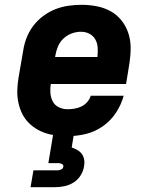

<svg xmlns="http://www.w3.org/2000/svg" viewBox="-20 -558 640 798"><path d="M261 8Q237 8 213 5Q189 2 167 -5.5Q145 -13 125.5 -26Q106 -39 91.5 -56Q77 -73 68 -94.5Q59 -116 55 -139Q51 -162 52 -186.5Q53 -211 57 -235L76 -345Q80 -373 90 -399.5Q100 -426 117.5 -449.5Q135 -473 159 -491Q183 -509 209.5 -519.5Q236 -530 264 -534Q292 -538 319 -538Q351 -538 382 -532Q413 -526 439.5 -511.5Q466 -497 485 -473Q504 -449 513.5 -420Q523 -391 523 -359Q523 -327 518 -295L504 -209H191Q188 -190 189.5 -171Q191 -152 199.5 -136Q208 -120 225 -112Q242 -104 261 -104Q275 -104 290 -106.5Q305 -109 318.5 -115.5Q332 -122 342.5 -134Q353 -146 357 -160H494Q484 -123 462 -89.5Q440 -56 407 -33Q374 -10 336 -1Q298 8 261 8ZM209 -321H385Q387 -340 386 -359Q385 -378 376.5 -393.5Q368 -409 352 -417.5Q336 -426 316 -426Q297 -426 278 -419Q259 -412 244 -398Q229 -384 221 -365Q213 -346 210 -327ZM107 220 119 150H219Q226 150 234 146.5Q242 143 243 135Q245 128 238 124Q231 120 224 120H181L201 0H287L278 55Q290 59 301.5 65.5Q313 72 320.5 82.5Q328 93 330 107Q332 121 329 135Q326 154 314.5 172Q303 190 285 201Q267 212 247 216Q227 220 207 220Z"/></svg>

Font: Iosevka Slab HvExObl
Style: Regular
Weight: 900
Width: 7
Italic angle: -9°
Monospace: yes
Designer: Belleve Invis
Foundry: Belleve Invis
Version: Version 11.1.1; ttfautohint (v1.8.3)